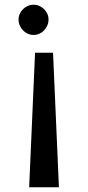

<svg xmlns="http://www.w3.org/2000/svg" viewBox="-20 -563 373 813"><path d="M103.5 230 128.4 -339.8H204.6L229.5 230ZM122.6 -415Q109.4 -415 97.9 -420.2Q86.4 -425.3 77.6 -434.3Q68.8 -443.4 63.7 -455.3Q58.6 -467.3 58.6 -480.5Q58.6 -493.2 63.7 -504.4Q68.8 -515.6 77.4 -524.2Q85.9 -532.7 97.7 -537.8Q109.4 -543 122.6 -543Q135.3 -543 146.7 -537.8Q158.2 -532.7 166.7 -524.2Q175.3 -515.6 180.4 -504.4Q185.5 -493.2 185.5 -480.5Q185.5 -467.3 180.4 -455.3Q175.3 -443.4 166.7 -434.3Q158.2 -425.3 146.7 -420.2Q135.3 -415 122.6 -415Z"/></svg>

Font: Twentytwelve Slab Light
Style: TwentytwelveSlab
Weight: 300
Designer: Domenico Catapano
Version: Version 1.00 2012